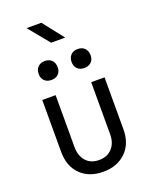

<svg xmlns="http://www.w3.org/2000/svg" viewBox="-182 -1109 965 1217"><g transform="rotate(-20 300.0 -501.0)"><path d="M299 10Q204 10 147 -46.5Q90 -103 90 -200V-550H180V-200Q180 -140 212 -104.5Q244 -69 299 -69Q355 -69 387.5 -104.5Q420 -140 420 -200V-550H510V-200Q510 -103 452 -46.5Q394 10 299 10ZM411 -649Q382 -649 364.5 -666Q347 -683 347 -712Q347 -742 364.5 -759.5Q382 -777 411 -777Q440 -777 457.5 -759.5Q475 -742 475 -712Q475 -683 457.5 -666Q440 -649 411 -649ZM189 -649Q160 -649 142.5 -666Q125 -683 125 -712Q125 -742 142.5 -759.5Q160 -777 189 -777Q218 -777 235.5 -759.5Q253 -742 253 -712Q253 -683 235.5 -666Q218 -649 189 -649ZM267 -872 152 -1012H252L362 -872Z"/></g></svg>

Font: JetBrainsMono NFM
Style: Regular
Weight: 400
Monospace: yes
Designer: Philipp Nurullin, Konstantin Bulenkov
Foundry: JetBrains
Version: Version 2.304; ttfautohint (v1.8.4.7-5d5b);Nerd Fonts 3.3.0